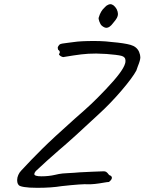

<svg xmlns="http://www.w3.org/2000/svg" viewBox="-20 -861 691 918"><path d="M62 0Q62 -12 67.5 -24.5Q73 -37 82 -46Q130 -98 182 -149.5Q234 -201 336 -292Q390 -339 417.5 -365Q445 -391 485 -433Q568 -520 578 -557Q580 -562 580 -571Q580 -589 560.5 -594Q541 -599 489 -603Q455 -605 440 -605Q401 -605 368.5 -601Q336 -597 288 -589L284 -588Q277 -588 269.5 -593Q262 -598 262 -602Q266 -608 266 -611Q266 -618 258 -623Q256 -629 256 -632Q256 -639 266 -649Q273 -653 302 -656Q325 -659 333 -660Q365 -665 431 -665Q458 -665 486 -663L515 -660Q574 -655 604 -646.5Q634 -638 645 -613Q651 -598 651 -587Q651 -573 639 -544Q634 -528 632 -524Q614 -490 561 -428Q508 -366 452 -315Q326 -197 263 -144Q202 -91 151 -43Q144 -34 144 -29Q144 -18 178 -18Q213 -18 243 -25Q246 -26 261.5 -29Q277 -32 301 -33Q341 -35 360 -37Q385 -38 422 -40Q459 -42 476 -42Q483 -42 488 -39Q493 -36 502 -24Q515 -20 515 -11Q515 -2 501 9Q496 9 490.5 10Q485 11 478 12Q428 21 402 20Q373 18 274 29Q226 37 158 37Q132 37 122 36Q91 34 76.5 28.5Q62 23 62 0ZM452 -777Q461 -808 479 -824Q481 -826 485.5 -830.5Q490 -835 493 -836Q501 -841 507 -841Q524 -841 538 -817Q544 -804 544 -794Q544 -785 539 -775.5Q534 -766 521 -751Q504 -728 489 -728Q479 -728 467 -738Q460 -744 455 -758Q450 -772 452 -777Z"/></svg>

Font: Caveat
Style: Regular
Weight: 400
Designer: Pablo Impallari
Foundry: Pablo Impallari
Version: Version 1.500; ttfautohint (v1.6)